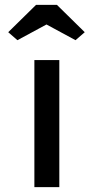

<svg xmlns="http://www.w3.org/2000/svg" viewBox="-20 -773 387 793"><path d="M122 0V-525H225V0ZM52 -607 14 -640 129 -753H215L330 -640L292 -607L157 -680H187Z"/></svg>

Font: Lexend Exa
Style: Regular
Weight: 400
Designer: Bonnie Shaver-Troup, Thomas Jockin
Foundry: Lexend
Version: Version 1.007